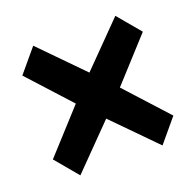

<svg xmlns="http://www.w3.org/2000/svg" viewBox="-93 -751 668 666"><g transform="rotate(-20 241.0 -417.5)"><path d="M165.5 -417.5 24.4 -572.3 95.2 -656.7 246.6 -502.4 398.4 -656.7 469.2 -572.3 328.1 -417.5 469.2 -262.7 398.4 -178.2 246.6 -332.5 95.2 -178.2 24.4 -262.7Z"/></g></svg>

Font: Gap Sans
Style: Black
Weight: 400
Designer: Alexandre Liziard and Etienne Ozeray
Foundry: Interstices.io
Version: Version 1.6.1 - December 3. 2014